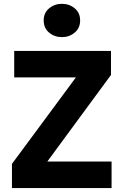

<svg xmlns="http://www.w3.org/2000/svg" viewBox="-20 -960 627 980"><path d="M41 0V-123.5L367.5 -565H52.5V-700H546.5V-577.5L221.5 -135.5H549.5V0ZM296 -770.5Q258.5 -770.5 230.8 -793.5Q203 -816.5 203 -855.5Q203 -894.5 230.8 -917.5Q258.5 -940.5 296 -940.5Q334 -940.5 361.5 -917.5Q389 -894.5 389 -855.5Q389 -817 361.5 -793.8Q334 -770.5 296 -770.5Z"/></svg>

Font: Geologica Roman SemiBold
Style: Regular
Weight: 600
Designer: Sindre Bremnes, Frode Helland
Foundry: Monokrom Skriftforlag AS
Version: Version 1.010;gftools[0.9.28]